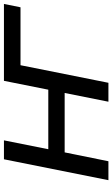

<svg xmlns="http://www.w3.org/2000/svg" viewBox="182 -752 570 974"><g transform="rotate(-90 467.0 -265.0)"><path d="M40 0 146 -530H242L197 -305H499L544 -530H640L534 0H438L483 -222H181L136 0ZM438 0 544 -530H934L917 -446H622L534 0Z"/></g></svg>

Font: Montserrat Medium
Style: Italic
Weight: 500
Italic angle: -11.3°
Designer: Julieta Ulanovsky
Foundry: Julieta Ulanovsky
Version: Version 9.000; ttfautohint (v1.8.4.7-5d5b)